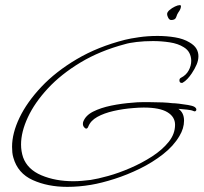

<svg xmlns="http://www.w3.org/2000/svg" viewBox="-20 -689 793 748"><path d="M242 39Q166 39 107.5 12.5Q49 -14 32 -75Q29 -85 28 -95.5Q27 -106 27 -117Q27 -170 56 -230.5Q85 -291 141 -350.5Q197 -410 279 -458.5Q361 -507 467 -534Q487 -539 521.5 -544Q556 -549 594 -549Q629 -549 662 -543.5Q695 -538 718 -524Q737 -513 745 -499.5Q753 -486 753 -470Q753 -454 746 -437.5Q739 -421 727 -403Q719 -391 710 -381.5Q701 -372 692 -367Q691 -366 688 -366Q679 -366 679 -376Q679 -383 685 -386Q705 -396 715 -414.5Q725 -433 725 -452Q725 -468 718 -482Q711 -496 696 -505Q674 -519 641.5 -524Q609 -529 576 -529Q542 -529 512.5 -525.5Q483 -522 467 -517Q369 -491 293.5 -445.5Q218 -400 166.5 -344.5Q115 -289 88.5 -232Q62 -175 62 -126Q62 -100 70 -76Q87 -29 141.5 -6Q196 17 266 17Q283 17 299.5 15.5Q316 14 333 12Q360 8 401.5 -3.5Q443 -15 488 -34.5Q533 -54 572.5 -79.5Q612 -105 637 -136Q662 -167 662 -203Q662 -234 632 -252Q602 -270 540 -270Q531 -270 520.5 -269.5Q510 -269 499 -268Q459 -265 422 -256.5Q385 -248 359 -233.5Q333 -219 324 -196Q321 -188 316 -188Q312 -188 307.5 -193.5Q303 -199 303 -206Q303 -211 304 -214Q313 -239 342.5 -254Q372 -269 413 -277.5Q454 -286 497 -289Q515 -291 532.5 -291Q550 -291 566 -291Q592 -291 614 -290Q636 -289 651 -287Q660 -287 677.5 -285Q695 -283 712.5 -280Q730 -277 737 -273Q745 -268 745 -262Q745 -258 741.5 -256Q738 -254 732 -257Q727 -260 708 -262Q689 -264 675 -265Q697 -250 697 -219Q697 -189 679 -159Q656 -120 615 -88Q574 -56 525 -32Q476 -8 426 8Q376 24 335 31Q311 35 288 37Q265 39 242 39ZM647 -611Q640 -611 635.5 -619.5Q631 -628 631 -634Q631 -642 640.5 -650Q650 -658 661.5 -663.5Q673 -669 680 -669Q685 -669 685 -665Q685 -661 683 -655Q681 -649 675 -641Q670 -634 666.5 -622.5Q663 -611 647 -611Z"/></svg>

Font: Waterfall
Style: Regular
Weight: 400
Designer: Robert E. Leuschke
Foundry: Robert E. Leuschke
Version: Version 1.010; ttfautohint (v1.8.3)